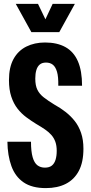

<svg xmlns="http://www.w3.org/2000/svg" viewBox="-20 -956 467 985"><path d="M215 9Q144 9 101 -20.5Q58 -50 38.5 -104Q19 -158 18 -229H139Q139 -179 147.5 -149.5Q156 -120 172 -108Q188 -96 210 -96Q233 -96 246 -106.5Q259 -117 265 -136.5Q271 -156 271 -182Q271 -209 264 -228.5Q257 -248 244 -263Q231 -278 211.5 -291.5Q192 -305 166 -320Q140 -336 115 -354.5Q90 -373 70 -398.5Q50 -424 38 -460Q26 -496 26 -545Q26 -611 49.5 -653.5Q73 -696 115 -717Q157 -738 211 -738Q273 -738 315.5 -714.5Q358 -691 379.5 -642Q401 -593 401 -516H279Q280 -562 272.5 -587.5Q265 -613 251 -624Q237 -635 216 -635Q196 -635 184 -625Q172 -615 166.5 -596.5Q161 -578 161 -553Q161 -517 172 -495Q183 -473 205 -456Q227 -439 258 -420Q289 -403 316 -382Q343 -361 363.5 -335Q384 -309 396 -274Q408 -239 408 -193Q408 -124 384.5 -79.5Q361 -35 318 -13Q275 9 215 9ZM141 -791 61 -936H175L213 -857L250 -936H364L284 -791Z"/></svg>

Font: Mona Sans Condensed
Style: Bold
Weight: 700
Width: 3
Designer: Deni Anggara
Foundry: GitHub
Version: Version 2.000